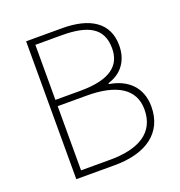

<svg xmlns="http://www.w3.org/2000/svg" viewBox="-131 -838 893 950"><g transform="rotate(-20 316.0 -363.0)"><path d="M110 0H313C478 0 582 -73 582 -211C582 -312 518 -372 422 -387V-392C497 -414 536 -473 536 -550C536 -670 445 -726 300 -726H110ZM147 -404V-694H285C425 -694 498 -655 498 -548C498 -458 436 -404 278 -404ZM147 -33V-371H300C455 -371 545 -319 545 -209C545 -87 451 -33 300 -33Z"/></g></svg>

Font: Harano Aji Gothic CN ExtraLight
Style: Regular
Weight: 250
Foundry: Masamichi Hosoda
Version: HaranoAjiGothicCN-ExtraLight version 20230610;ttx 4.39.4